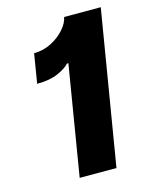

<svg xmlns="http://www.w3.org/2000/svg" viewBox="-110 -802 704 876"><g transform="rotate(-15 241.5 -363.5)"><path d="M451 -727.3 330.3 0H156.6L242.2 -518.8H235.4Q219.1 -499.6 179.3 -482.2Q139.6 -464.8 80.3 -464.8L103 -603.3Q146.7 -603.3 184.5 -622.7Q222.3 -642 247.5 -670.6Q272.7 -699.2 278.1 -727.3Z"/></g></svg>

Font: Inter UI Extra Bold
Style: Italic
Weight: 800
Italic angle: 9.39999°
Designer: Rasmus Andersson
Foundry: rsms
Version: 3.2;8d6f07862